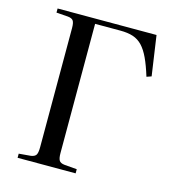

<svg xmlns="http://www.w3.org/2000/svg" viewBox="-108 -810 797 898"><g transform="rotate(15 290.5 -361.5)"><path d="M60 0V-20L118 -25Q137 -28 143 -38.5Q149 -49 149 -76V-652Q149 -677 142.5 -687Q136 -697 116 -699L60 -703V-723H539L567 -530L544 -522Q528 -574 512 -608Q496 -642 477 -662Q458 -682 432.5 -690.5Q407 -699 370 -699H248V-73Q248 -48 254.5 -37.5Q261 -27 281 -25L341 -20V0Z"/></g></svg>

Font: Literata 60pt
Style: Regular
Weight: 400
Designer: Latin by Veronika Burian and Jose Scaglione. Greek by Irene Vlachou. Cyrillic by Vera Evstafieva.
Foundry: TypeTogether
Version: Version 3.002